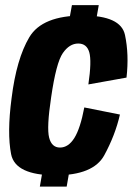

<svg xmlns="http://www.w3.org/2000/svg" viewBox="-20 -702 507 730"><path d="M241 -614H343.5L355.5 -682.5H253.5ZM131.5 7.5H233.5L246 -64.5H144ZM191 -35.5Q335 -35.5 376.5 -111.8Q418 -188 436 -266.5L300.5 -293.5Q285.5 -214 262.8 -177.5Q240 -141 208 -141Q176.5 -141 166.8 -178.8Q157 -216.5 174.5 -332.5Q193.5 -463.5 218.8 -500Q244 -536.5 277.5 -536.5Q310 -536.5 319.5 -503Q329 -469.5 316 -381L461 -407Q471 -495 455.2 -569Q439.5 -643 295.5 -643Q140.5 -643 91.5 -560.5Q42.5 -478 24 -328.5Q6.5 -196.5 22.2 -116Q38 -35.5 191 -35.5Z"/></svg>

Font: Anybody Condensed
Style: Bold Italic
Weight: 700
Width: 3
Italic angle: -10°
Version: Version 1.113;gftools[0.9.25]